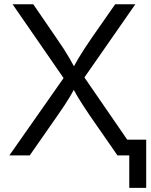

<svg xmlns="http://www.w3.org/2000/svg" viewBox="-20 -748 728 924"><path d="M24.9 0 308.1 -403.8V-340.3L40.5 -727.5H140.1L250.5 -566.4Q272 -535.6 286.9 -512.5Q301.8 -489.3 314.9 -466.8Q328.1 -444.3 343.3 -415.5H328.1Q343.8 -443.8 356.9 -466.3Q370.1 -488.8 385.5 -512.2Q400.9 -535.6 421.9 -566.4L534.2 -727.5H631.3L364.3 -343.8V-407.2L644.5 0H545.4L413.6 -189.9Q395 -217.8 380.6 -239.5Q366.2 -261.2 353.5 -282.7Q340.8 -304.2 325.7 -332H344.7Q330.1 -305.2 317.1 -283.7Q304.2 -262.2 289.8 -240.2Q275.4 -218.3 255.4 -189.9L123 0ZM602.1 156.2V0H564V-75.7H683.6V156.2Z"/></svg>

Font: V-Inter
Style: Regular-375
Weight: 375
Designer: Rasmus Andersson
Foundry: rsms
Version: Version 4.000;git-4146feb